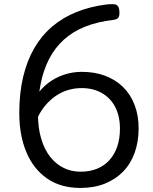

<svg xmlns="http://www.w3.org/2000/svg" viewBox="-20 -907 753 946"><path d="M376 19Q279 19 212 -27.5Q145 -74 110 -157Q75 -240 75 -350Q75 -448 94 -528Q113 -608 149 -670Q185 -732 237.5 -776.5Q290 -821 357.5 -848Q425 -875 505 -885Q542 -889 554 -883Q566 -877 568 -854Q570 -832 564.5 -822Q559 -812 539 -809Q460 -800 399 -775.5Q338 -751 294 -711Q250 -671 222 -616.5Q194 -562 180.5 -494.5Q167 -427 167 -346Q167 -277 183 -223.5Q199 -170 227.5 -134Q256 -98 294 -79.5Q332 -61 376 -61Q423 -61 459 -76Q495 -91 520 -119Q545 -147 558 -186Q571 -225 571 -273Q571 -334 548 -379Q525 -424 482 -448.5Q439 -473 382 -473Q351 -473 321 -465Q291 -457 265 -441Q239 -425 216.5 -402Q194 -379 177 -350Q160 -321 150 -285L116 -337Q129 -389 155.5 -430Q182 -471 217.5 -498Q253 -525 295.5 -539Q338 -553 383 -553Q447 -553 498.5 -533.5Q550 -514 586.5 -478Q623 -442 643 -390.5Q663 -339 663 -275Q663 -209 643.5 -154.5Q624 -100 586.5 -61.5Q549 -23 496 -2Q443 19 376 19Z"/></svg>

Font: Playwrite GB J
Style: Regular
Weight: 400
Designer: Veronika Burian, José Scaglione
Foundry: TypeTogether
Version: Version 1.002